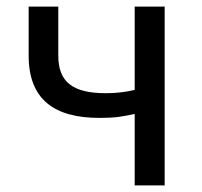

<svg xmlns="http://www.w3.org/2000/svg" viewBox="-20 -563 612 583"><path d="M389 0H480V-543H389V-290C358 -283 333 -280 301 -280C201 -280 157 -314 157 -394V-543H67V-394C67 -260 146 -205 282 -205C331 -205 351 -209 389 -217Z"/></svg>

Font: Source Han Sans TC
Style: Regular
Weight: 400
Designer: Ryoko NISHIZUKA 西塚涼子 (kana, bopomofo & ideographs); Paul D. Hunt (Latin, Greek & Cyrillic); Sandoll Communications 산돌커뮤니
Foundry: Adobe
Version: Version 2.002;hotconv 1.0.116;makeotfexe 2.5.65601